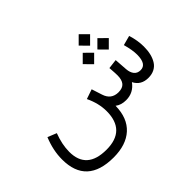

<svg xmlns="http://www.w3.org/2000/svg" viewBox="-169 -964 1538 1538"><g transform="rotate(-45 599.5 -195.0)"><path d="M787.1 -578.1 851.6 -642.6 916.5 -578.1 851.6 -513.2ZM871.1 -450.2 935.5 -514.6 1000.5 -450.2 935.5 -385.3ZM705.1 -450.2 769.5 -514.6 834.5 -450.2 769.5 -385.3ZM747.6 0Q691.4 0 655.3 -28.3Q653.3 108.9 573.7 181.4Q494.1 253.9 352.1 253.9Q47.9 253.9 47.9 -27.3Q47.9 -129.9 91.8 -236.8L167.5 -206.1Q131.8 -111.8 131.8 -29.8Q131.8 169.4 355.5 169.4Q574.2 169.4 574.7 -48.8Q574.7 -137.2 530.8 -229L613.3 -257.3L642.1 -168Q667.5 -88.4 748.5 -87.9Q795.9 -87.9 817.4 -113.5Q838.9 -139.2 838.9 -189.9Q838.9 -213.4 834 -276.9L914.6 -286.6L922.4 -176.3Q925.3 -136.2 944.3 -112.1Q963.4 -87.9 999.5 -87.9Q1067.4 -87.9 1067.4 -196.3Q1067.4 -248.5 1045.9 -325.2L1127.9 -347.2Q1151.4 -272.5 1151.4 -203.6Q1151.4 -160.2 1143.1 -124.5Q1134.8 -88.9 1117.4 -60.3Q1100.1 -31.7 1070.3 -15.9Q1040.5 0 1000 0Q916.5 0 881.8 -69.8Q831.5 0 747.6 0Z"/></g></svg>

Font: Vazir FD
Style: FD
Weight: 400
Foundry: Based on Dejavu fonts, by Saber Rastikerdar
Version: Version 26.0.0